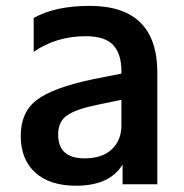

<svg xmlns="http://www.w3.org/2000/svg" viewBox="-20 -584 612 637"><path d="M289.1 -321.3 382.8 -339.8V-347.7Q382.8 -405.3 355.5 -434.6Q328.1 -463.9 264.6 -463.9Q167 -463.9 91.8 -412.1V-524.4Q163.1 -564.5 277.3 -564.5Q502 -564.5 502 -342.8V27.3H386.7V-38.1Q343.8 32.2 232.4 32.2Q145.5 32.2 97.2 -11.2Q48.8 -54.7 48.8 -133.3Q48.8 -211.9 102.1 -252.4Q155.3 -293 289.1 -321.3ZM172.9 -137.7Q172.9 -58.6 260.7 -58.6Q319.3 -58.6 351.1 -88.9Q382.8 -119.1 382.8 -168V-252.9L298.8 -235.4Q232.4 -221.7 202.6 -201.2Q172.9 -180.7 172.9 -137.7Z"/></svg>

Font: GenEi M Gothic v2 Medium
Style: Regular
Weight: 500
Version: Version 2.0